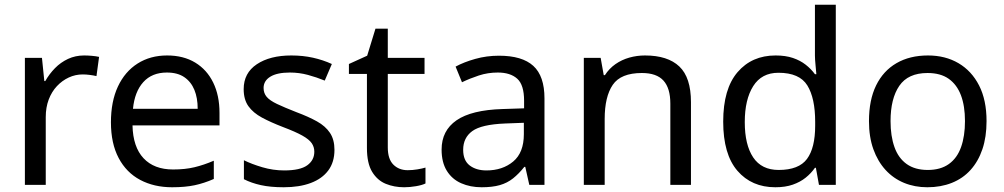

<svg xmlns="http://www.w3.org/2000/svg" viewBox="-20 -780 4236 810"><path d="M335 -546Q350 -546 367.5 -544.5Q385 -543 398 -540L387 -459Q374 -462 358.5 -464Q343 -466 329 -466Q298 -466 270 -453Q242 -440 220 -416.5Q198 -393 185.5 -360Q173 -327 173 -286V0H85V-536H157L167 -438H171Q188 -468 212 -492.5Q236 -517 267 -531.5Q298 -546 335 -546Z M685 -546Q754 -546 803.5 -516Q853 -486 879.5 -431.5Q906 -377 906 -304V-251H539Q541 -160 585.5 -112.5Q630 -65 710 -65Q761 -65 800.5 -74.5Q840 -84 882 -102V-25Q841 -7 801 1.5Q761 10 706 10Q630 10 571.5 -21Q513 -52 480.5 -113.5Q448 -175 448 -264Q448 -352 477.5 -415Q507 -478 560.5 -512Q614 -546 685 -546ZM684 -474Q621 -474 584.5 -433.5Q548 -393 541 -321H814Q814 -367 800 -401Q786 -435 757.5 -454.5Q729 -474 684 -474Z M1391 -148Q1391 -96 1365 -61Q1339 -26 1291 -8Q1243 10 1177 10Q1121 10 1080.5 1Q1040 -8 1009 -24V-104Q1041 -88 1086.5 -74.5Q1132 -61 1179 -61Q1246 -61 1276 -82.5Q1306 -104 1306 -140Q1306 -160 1295 -176Q1284 -192 1255.5 -208Q1227 -224 1174 -244Q1122 -264 1085 -284Q1048 -304 1028 -332Q1008 -360 1008 -404Q1008 -472 1063.5 -509Q1119 -546 1209 -546Q1258 -546 1300.5 -536.5Q1343 -527 1380 -510L1350 -440Q1316 -454 1279 -464Q1242 -474 1203 -474Q1149 -474 1120.5 -456.5Q1092 -439 1092 -409Q1092 -387 1105 -371.5Q1118 -356 1148.5 -341.5Q1179 -327 1230 -307Q1281 -288 1317 -268Q1353 -248 1372 -219.5Q1391 -191 1391 -148Z M1700 -62Q1720 -62 1741 -65.5Q1762 -69 1775 -73V-6Q1761 1 1735 5.5Q1709 10 1685 10Q1643 10 1607.5 -4.5Q1572 -19 1550 -55Q1528 -91 1528 -156V-468H1452V-510L1529 -545L1564 -659H1616V-536H1771V-468H1616V-158Q1616 -109 1639.5 -85.5Q1663 -62 1700 -62Z M2085 -545Q2183 -545 2230 -502Q2277 -459 2277 -365V0H2213L2196 -76H2192Q2169 -47 2144.5 -27.5Q2120 -8 2088.5 1Q2057 10 2012 10Q1964 10 1925.5 -7Q1887 -24 1865 -59.5Q1843 -95 1843 -149Q1843 -229 1906 -272.5Q1969 -316 2100 -320L2191 -323V-355Q2191 -422 2162 -448Q2133 -474 2080 -474Q2038 -474 2000 -461.5Q1962 -449 1929 -433L1902 -499Q1937 -518 1985 -531.5Q2033 -545 2085 -545ZM2111 -259Q2011 -255 1972.5 -227Q1934 -199 1934 -148Q1934 -103 1961.5 -82Q1989 -61 2032 -61Q2100 -61 2145 -98.5Q2190 -136 2190 -214V-262Z M2701 -546Q2797 -546 2846 -499.5Q2895 -453 2895 -349V0H2808V-343Q2808 -408 2779 -440Q2750 -472 2688 -472Q2599 -472 2565 -422Q2531 -372 2531 -278V0H2443V-536H2514L2527 -463H2532Q2550 -491 2576.5 -509.5Q2603 -528 2635 -537Q2667 -546 2701 -546Z M3251 10Q3151 10 3091 -59.5Q3031 -129 3031 -267Q3031 -405 3091.5 -475.5Q3152 -546 3252 -546Q3294 -546 3325 -535.5Q3356 -525 3379 -507Q3402 -489 3418 -467H3424Q3423 -480 3420.5 -505.5Q3418 -531 3418 -546V-760H3506V0H3435L3422 -72H3418Q3402 -49 3379 -30.5Q3356 -12 3324.5 -1Q3293 10 3251 10ZM3265 -63Q3350 -63 3384.5 -109.5Q3419 -156 3419 -250V-266Q3419 -366 3386 -419.5Q3353 -473 3264 -473Q3193 -473 3157.5 -416.5Q3122 -360 3122 -265Q3122 -169 3157.5 -116Q3193 -63 3265 -63Z M4142 -269Q4142 -202 4124.5 -150.5Q4107 -99 4074.5 -63Q4042 -27 3995.5 -8.5Q3949 10 3892 10Q3839 10 3794 -8.5Q3749 -27 3716 -63Q3683 -99 3664.5 -150.5Q3646 -202 3646 -269Q3646 -358 3676 -419.5Q3706 -481 3762 -513.5Q3818 -546 3895 -546Q3968 -546 4023.5 -513.5Q4079 -481 4110.5 -419.5Q4142 -358 4142 -269ZM3737 -269Q3737 -206 3753.5 -159.5Q3770 -113 3805 -88Q3840 -63 3894 -63Q3948 -63 3983 -88Q4018 -113 4034.5 -159.5Q4051 -206 4051 -269Q4051 -333 4034 -378Q4017 -423 3982.5 -447.5Q3948 -472 3893 -472Q3811 -472 3774 -418Q3737 -364 3737 -269Z"/></svg>

Font: ukorean85
Style: Book
Weight: 400
Designer: Jelle Bosma - Monotype Design Team
Foundry: Monotype Imaging Inc.
Version: Version 2.003